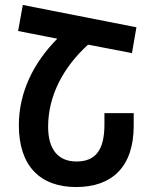

<svg xmlns="http://www.w3.org/2000/svg" viewBox="-20 -744 620 774"><path d="M72 -724 53 -619 211 -588C115 -491 56 -372 56 -239C56 -76 141 10 287 10C431 10 519 -71 519 -237V-288H401V-242C401 -135 362 -93 288 -93C216 -93 174 -140 174 -233C174 -360 237 -475 335 -564L512 -530L530 -634Z"/></svg>

Font: Noto Sans Armenian Condensed SemiBold
Style: Regular
Weight: 600
Width: 3
Designer: Monotype Design Team
Foundry: Monotype Imaging Inc.
Version: Version 2.008